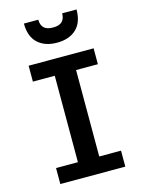

<svg xmlns="http://www.w3.org/2000/svg" viewBox="-139 -1041 837 1122"><g transform="rotate(-15 279.0 -480.5)"><path d="M82.5 -96.7H214.8V-619.6H82.5V-715.8H475.6V-619.6H343.8V-96.7H475.6V0H82.5ZM278.8 -802.7Q205.6 -802.7 162.6 -842.5Q119.6 -882.3 119.6 -960.9H206.5Q206.5 -929.2 223.6 -911.9Q240.7 -894.5 278.8 -894.5Q316.9 -894.5 334 -911.9Q351.1 -929.2 351.1 -960.9H438Q438 -882.3 395 -842.5Q352.1 -802.7 278.8 -802.7Z"/></g></svg>

Font: Monda SemiBold
Style: Regular
Weight: 600
Designer: Vernon Adams
Foundry: Vernon Adams
Version: Version 2.200